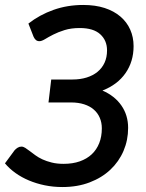

<svg xmlns="http://www.w3.org/2000/svg" viewBox="-30 -747 590 774"><path d="M508.5 -561Q508.5 -499 476 -452.2Q443.5 -405.5 383 -382Q432.5 -360.5 459.5 -321.5Q486.5 -282.5 486.5 -231.5Q486.5 -182 468 -138.8Q449.5 -95.5 415 -63Q380.5 -30.5 331.5 -11.8Q282.5 7 221.5 7Q184.5 7 150.5 0Q116.5 -7 86.8 -19.5Q57 -32 32.5 -49.5Q8 -67 -10 -88.5L29 -141.5Q34.5 -147.5 41.5 -151.8Q48.5 -156 56.5 -156Q64 -156 72 -150.8Q80 -145.5 90 -138Q100 -130.5 112.5 -121.2Q125 -112 141.2 -104.5Q157.5 -97 178.5 -91.8Q199.5 -86.5 226.5 -86.5Q263 -86.5 291.5 -96.5Q320 -106.5 339.8 -125Q359.5 -143.5 370 -170Q380.5 -196.5 380.5 -229.5Q380.5 -253 372.2 -272.2Q364 -291.5 348.2 -305.2Q332.5 -319 309.2 -326.5Q286 -334 256 -334H165.5L176.5 -426.5H262.5Q293.5 -426.5 319.2 -434.5Q345 -442.5 363.2 -457.5Q381.5 -472.5 391.5 -494.2Q401.5 -516 401.5 -544Q401.5 -584 374 -609Q346.5 -634 291.5 -634Q257 -634 230.5 -625.8Q204 -617.5 184.5 -607.5Q165 -597.5 151.5 -589.2Q138 -581 129 -581Q120.5 -581 115 -585.5Q109.5 -590 105.5 -598.5L84.5 -652Q130 -687.5 185.8 -707.2Q241.5 -727 305.5 -727Q354 -727 391.8 -714.8Q429.5 -702.5 455.5 -680.2Q481.5 -658 495 -627.5Q508.5 -597 508.5 -561Z"/></svg>

Font: Lato Semibold
Style: Italic
Weight: 600
Italic angle: -7°
Designer: Lukasz Dziedzic
Foundry: tyPoland Lukasz Dziedzic
Version: Version 2.006; 2014-01-15